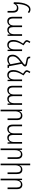

<svg xmlns="http://www.w3.org/2000/svg" viewBox="2681 -3491 1044 6446"><g transform="rotate(90 3203.0 -268.0)"><path d="M347 0H403V-186C403 -304 350 -362 254 -362C184 -362 144 -332 116 -288H112C113 -551 192 -721 292 -721C327 -721 358 -707 386 -681L419 -719C385 -752 345 -770 292 -770C154 -770 57 -580 57 -272V-210L107 -202C128 -276 175 -314 238 -314C310 -314 347 -271 347 -176Z M691 10C769 10 821 -33 845 -90H849C865 -29 913 10 983 10C1069 10 1110 -42 1130 -90H1134L1141 0H1184V-487H1128V-219C1128 -104 1075 -39 994 -39C936 -39 892 -79 892 -181V-487H836V-216C836 -97 783 -39 702 -39C644 -39 600 -80 600 -176V-487H544V-166C544 -46 602 10 691 10Z M1497 -541 1419 -596C1393 -614 1381 -631 1381 -651C1381 -664 1386 -679 1397 -696L1425 -742L1379 -765L1347 -707C1334 -685 1328 -665 1328 -646C1328 -616 1345 -591 1380 -565L1443 -520C1347 -376 1322 -292 1322 -193C1322 -65 1380 10 1489 10C1569 10 1617 -34 1639 -92H1643L1650 0H1694V-487H1638V-239C1638 -105 1583 -39 1499 -39C1422 -39 1378 -95 1378 -195C1378 -299 1408 -384 1497 -527Z M2157 0H2258V-48H2204L2121 -476C2197 -535 2212 -558 2212 -589C2212 -633 2178 -652 2068 -668C1949 -686 1932 -698 1932 -760H1880C1881 -665 1902 -645 2039 -624C2129 -609 2150 -599 2150 -581C2150 -565 2131 -543 2021 -464C1871 -357 1817 -276 1817 -171C1817 -50 1878 10 1981 10C2049 10 2103 -17 2143 -58H2146L2157 0ZM1873 -171C1873 -259 1923 -334 2054 -427C2060 -432 2066 -436 2072 -440L2138 -98C2096 -60 2040 -38 1993 -38C1915 -38 1873 -82 1873 -171Z M2507 -541 2429 -596C2403 -614 2391 -631 2391 -651C2391 -664 2396 -679 2407 -696L2435 -742L2389 -765L2357 -707C2344 -685 2338 -665 2338 -646C2338 -616 2355 -591 2390 -565L2453 -520C2357 -376 2332 -292 2332 -193C2332 -65 2390 10 2499 10C2579 10 2627 -34 2649 -92H2653L2660 0H2704V-487H2648V-239C2648 -105 2593 -39 2509 -39C2432 -39 2388 -95 2388 -195C2388 -299 2418 -384 2507 -527Z M3007 10C3085 10 3137 -33 3161 -90H3165C3181 -29 3229 10 3299 10C3385 10 3426 -42 3446 -90H3450L3457 0H3500V-487H3444V-219C3444 -104 3391 -39 3310 -39C3252 -39 3208 -79 3208 -181V-487H3152V-216C3152 -97 3099 -39 3018 -39C2960 -39 2916 -80 2916 -176V-487H2860V-166C2860 -46 2918 10 3007 10Z M3661 234H3717V-248C3717 -380 3771 -448 3851 -448C3916 -448 3956 -407 3956 -306V0H4012V-315C4012 -443 3954 -497 3862 -497C3785 -497 3737 -453 3716 -395H3712L3705 -487H3661Z M4311 10C4389 10 4441 -33 4465 -90H4469C4485 -29 4533 10 4603 10C4689 10 4730 -42 4750 -90H4754L4761 0H4804V-487H4748V-219C4748 -104 4695 -39 4614 -39C4556 -39 4512 -79 4512 -181V-487H4456V-216C4456 -97 4403 -39 4322 -39C4264 -39 4220 -80 4220 -176V-487H4164V-166C4164 -46 4222 10 4311 10Z M4965 234H5021V-248C5021 -380 5075 -448 5155 -448C5220 -448 5260 -407 5260 -306V0H5316V-315C5316 -443 5258 -497 5166 -497C5089 -497 5041 -453 5020 -395H5016L5009 -487H4965Z M5528 -760H5472V234H5528V-248C5528 -380 5580 -448 5662 -448C5729 -448 5767 -407 5767 -306V0H5823V-315C5823 -443 5768 -497 5674 -497C5595 -497 5549 -454 5529 -396H5525C5527 -425 5528 -450 5528 -480Z M5979 234H6035V-248C6035 -380 6089 -448 6169 -448C6234 -448 6274 -407 6274 -306V0H6330V-315C6330 -443 6272 -497 6180 -497C6103 -497 6055 -453 6034 -395H6030L6023 -487H5979Z"/></g></svg>

Font: Noto Sans Armenian SemiCondensed Light
Style: Regular
Weight: 300
Width: 4
Designer: Monotype Design Team
Foundry: Monotype Imaging Inc.
Version: Version 2.008